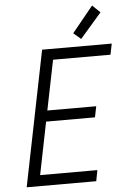

<svg xmlns="http://www.w3.org/2000/svg" viewBox="-61 -974 677 1018"><g transform="rotate(-5 277.5 -465.0)"><path d="M184.1 -719.7H554.7L543 -661.6H237.3L183.6 -396H443.8L432.1 -337.9H171.9L115.7 -58.1H420.4L409.2 0H39.1ZM356 -792 468.3 -929.7 509.8 -890.1 395.5 -758.3Z"/></g></svg>

Font: Reddit Sans Fudge Light Italic
Style: Regular
Weight: 300
Italic angle: -11.25°
Designer: Stephen Hutchings
Version: Version 1.013